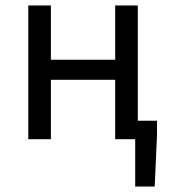

<svg xmlns="http://www.w3.org/2000/svg" viewBox="-20 -506 614 698"><path d="M471.5 172V0H433.4V-67H550.8V-14.9L542.4 172ZM82.8 0V-486.1H165V-288.8H398.7V-486.1H480.9V0H398.7V-215.9H165V0Z"/></svg>

Font: Source Sans 3 VF
Style: Regular
Weight: 200
Designer: Paul D. Hunt
Foundry: Adobe
Version: Version 3.046;hotconv 1.0.118;makeotfexe 2.5.65603